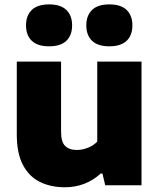

<svg xmlns="http://www.w3.org/2000/svg" viewBox="-20 -822 706 852"><path d="M267.5 9Q205 9 157 -14.8Q109 -38.5 81.8 -90Q54.5 -141.5 54.5 -225V-548.5H251V-237.5Q251 -191.5 269.5 -174Q288 -156.5 320 -156.5Q345 -156.5 370 -166.2Q395 -176 411.5 -193.5V-548.5H608V0H447L434.5 -52H427Q360 9 267.5 9ZM465 -616.5Q414 -616.5 388.5 -641Q363 -665.5 363 -709.5Q363 -753 388.5 -777.8Q414 -802.5 465 -802.5Q516.5 -802.5 542 -777.8Q567.5 -753 567.5 -709.5Q567.5 -665.5 542 -641Q516.5 -616.5 465 -616.5ZM198 -616.5Q146.5 -616.5 121 -641Q95.5 -665.5 95.5 -709.5Q95.5 -753 121 -777.8Q146.5 -802.5 198 -802.5Q249 -802.5 274.5 -777.8Q300 -753 300 -709.5Q300 -665.5 274.5 -641Q249 -616.5 198 -616.5Z"/></svg>

Font: Encode Sans SmExp XBd
Style: Regular
Weight: 800
Width: 6
Designer: Multiple Designers
Foundry: Impallari Type
Version: Version 3.002; ttfautohint (v1.8.3) -l 8 -r 50 -G 200 -x 14 